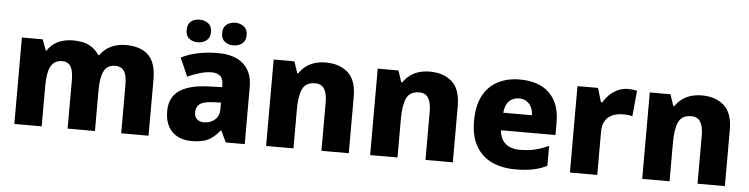

<svg xmlns="http://www.w3.org/2000/svg" viewBox="-46 -984 4750 1217"><g transform="rotate(5 2328.5 -375.5)"><path d="M730 -560Q824 -560 873.5 -512.5Q923 -465 923 -358V0H749V-308Q749 -371 730 -397Q711 -423 675 -423Q624 -423 603 -381.5Q582 -340 582 -264V0H408V-308Q408 -348 400.5 -373.5Q393 -399 377.5 -411Q362 -423 337 -423Q301 -423 280 -402.5Q259 -382 251 -343Q243 -304 243 -248V0H69V-550H201L227 -481H232Q247 -505 270.5 -523Q294 -541 325.5 -550.5Q357 -560 396 -560Q458 -560 497.5 -539.5Q537 -519 561 -481H567Q593 -520 635.5 -540Q678 -560 730 -560Z M1317 -560Q1421 -560 1478 -509.5Q1535 -459 1535 -363V0H1414L1380 -73H1376Q1353 -44 1328.5 -25.5Q1304 -7 1272.5 1.5Q1241 10 1195 10Q1147 10 1109 -9Q1071 -28 1049 -67Q1027 -106 1027 -166Q1027 -253 1088.5 -296Q1150 -339 1269 -344L1361 -347V-359Q1361 -401 1341.5 -418Q1322 -435 1287 -435Q1253 -435 1213 -423.5Q1173 -412 1134 -394L1083 -511Q1129 -535 1187.5 -547.5Q1246 -560 1317 -560ZM1312 -247Q1252 -245 1228 -226.5Q1204 -208 1204 -175Q1204 -144 1221 -129.5Q1238 -115 1266 -115Q1306 -115 1334 -139.5Q1362 -164 1362 -206V-249ZM1105 -689Q1105 -726 1127 -743.5Q1149 -761 1182 -761Q1213 -761 1236.5 -743.5Q1260 -726 1260 -689Q1260 -652 1236.5 -634.5Q1213 -617 1182 -617Q1149 -617 1127 -634.5Q1105 -652 1105 -689ZM1331 -689Q1331 -726 1353.5 -743.5Q1376 -761 1409 -761Q1440 -761 1463.5 -743.5Q1487 -726 1487 -689Q1487 -652 1463.5 -634.5Q1440 -617 1409 -617Q1376 -617 1353.5 -634.5Q1331 -652 1331 -689Z M2003 -560Q2090 -560 2143.5 -512.5Q2197 -465 2197 -358V0H2023V-309Q2023 -365 2004.5 -394Q1986 -423 1947 -423Q1887 -423 1866 -378Q1845 -333 1845 -248V0H1671V-550H1803L1827 -477H1834Q1852 -504 1876.5 -522.5Q1901 -541 1933 -550.5Q1965 -560 2003 -560Z M2665 -560Q2752 -560 2805.5 -512.5Q2859 -465 2859 -358V0H2685V-309Q2685 -365 2666.5 -394Q2648 -423 2609 -423Q2549 -423 2528 -378Q2507 -333 2507 -248V0H2333V-550H2465L2489 -477H2496Q2514 -504 2538.5 -522.5Q2563 -541 2595 -550.5Q2627 -560 2665 -560Z M3237 -560Q3316 -560 3373 -532Q3430 -504 3461 -448Q3492 -392 3492 -309V-229H3146Q3148 -178 3181 -147Q3214 -116 3276 -116Q3327 -116 3369.5 -126Q3412 -136 3458 -157V-30Q3418 -10 3371.5 0Q3325 10 3256 10Q3173 10 3108.5 -19.5Q3044 -49 3007 -112Q2970 -175 2970 -272Q2970 -370 3003.5 -433.5Q3037 -497 3097.5 -528.5Q3158 -560 3237 -560ZM3243 -440Q3204 -440 3179.5 -415.5Q3155 -391 3150 -341H3332Q3332 -370 3321.5 -391.5Q3311 -413 3291.5 -426.5Q3272 -440 3243 -440Z M3924 -560Q3940 -560 3957 -558Q3974 -556 3983 -554L3967 -390Q3957 -393 3942 -395Q3927 -397 3903 -397Q3883 -397 3861.5 -391.5Q3840 -386 3821 -373Q3802 -360 3790 -336.5Q3778 -313 3778 -274V0H3604V-550H3735L3761 -461H3770Q3785 -488 3809 -511Q3833 -534 3862.5 -547Q3892 -560 3924 -560Z M4396 -560Q4483 -560 4536.5 -512.5Q4590 -465 4590 -358V0H4416V-309Q4416 -365 4397.5 -394Q4379 -423 4340 -423Q4280 -423 4259 -378Q4238 -333 4238 -248V0H4064V-550H4196L4220 -477H4227Q4245 -504 4269.5 -522.5Q4294 -541 4326 -550.5Q4358 -560 4396 -560Z"/></g></svg>

Font: Noto Sans Oriya ExtraBold
Style: Regular
Weight: 800
Version: Version 2.003